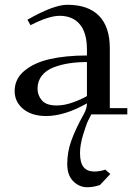

<svg xmlns="http://www.w3.org/2000/svg" viewBox="-20 -476 570 799"><path d="M41 -97.2Q41 -147.5 81.5 -181.4Q122.1 -215.3 188 -230.2Q253.9 -245.1 341.8 -245.1V-270Q341.8 -339.8 312 -375Q282.2 -410.2 228 -410.2Q183.1 -410.2 106.9 -371.1L94.2 -394Q203.1 -456.1 259.8 -456.1Q347.2 -456.1 392.1 -410.2Q437 -364.3 437 -274.9V-25.9H509.8V0H359.9Q354.5 9.8 346.7 25.9Q338.9 42 325.9 84.5Q313 127 313 160.2Q313 201.7 328.1 219.7Q343.3 237.8 372.1 237.8Q395.5 237.8 418 230L439 248L396 293.9Q369.1 303.2 342.8 303.2Q310.1 303.2 284.9 278.3Q259.8 253.4 259.8 206.1Q259.8 156.7 276.9 109.1Q293.9 61.5 328.1 0Q341.8 -23.9 341.8 -45.9Q249 6.8 171.9 6.8Q111.8 6.8 76.4 -22.7Q41 -52.2 41 -97.2ZM136.2 -106.9Q136.2 -79.6 154.3 -58.3Q172.4 -37.1 215.8 -37.1Q247.6 -37.1 282.7 -49.6Q317.9 -62 341.8 -76.2V-217.8Q302.2 -217.8 268.1 -212.6Q233.9 -207.5 202.9 -195.6Q171.9 -183.6 154.1 -160.9Q136.2 -138.2 136.2 -106.9Z"/></svg>

Font: Dehuti Alt
Style: Bold
Weight: 700
Version: Version 1.2